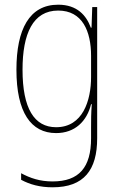

<svg xmlns="http://www.w3.org/2000/svg" viewBox="-20 -557 510 818"><path d="M228 -537C105 -537 50 -432 50 -260C50 -78 112 10 219 10C299 10 350 -40 368 -113H371C368 -72 368 -47 368 -14V32C368 156 317 216 204 216C150 216 109 202 70 181V209C107 229 150 241 204 241C338 241 394 167 394 32V-527H373L370 -439H367C348 -491 309 -537 228 -537ZM228 -512C331 -512 368 -424 368 -319V-229C368 -129 333 -15 219 -15C126 -15 76 -95 76 -260C76 -413 120 -512 228 -512Z"/></svg>

Font: Noto Sans Thai Cond Thin
Style: Regular
Weight: 100
Width: 3
Designer: Monotype Design Team
Foundry: Monotype Imaging Inc.
Version: Version 2.002